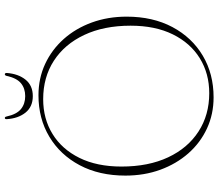

<svg xmlns="http://www.w3.org/2000/svg" viewBox="-75 -817 906 796"><g transform="rotate(-90 378.0 -419.0)"><path d="M381 -712.5Q451.5 -712.5 511 -684.8Q570.5 -657 614.5 -607.5Q658.5 -558 682.8 -491.2Q707 -424.5 707 -347Q707 -238.5 663.8 -157.2Q620.5 -76 545 -31.2Q469.5 13.5 372.5 13.5Q302.5 13.5 243.2 -14Q184 -41.5 140.2 -91.2Q96.5 -141 72.2 -207.5Q48 -274 48 -352Q48 -460.5 91 -541.5Q134 -622.5 209.2 -667.5Q284.5 -712.5 381 -712.5ZM669.5 -330.5Q669.5 -441.5 631 -523Q592.5 -604.5 524 -648.8Q455.5 -693 365 -693Q283.5 -693 220.5 -654.2Q157.5 -615.5 121.5 -542.8Q85.5 -470 85.5 -368.5Q85.5 -256.5 123.8 -175Q162 -93.5 230.8 -49Q299.5 -4.5 389.5 -4.5Q471 -4.5 534.2 -43.5Q597.5 -82.5 633.5 -155.5Q669.5 -228.5 669.5 -330.5ZM377.5 -767.5Q409.5 -767.5 431 -785.2Q452.5 -803 461.5 -845Q463.5 -852 468 -852Q473.5 -852 473.5 -844Q470 -796.5 445.8 -766.2Q421.5 -736 377.5 -736Q333.5 -736 309.2 -766.2Q285 -796.5 282 -844Q281.5 -852 287 -852Q291.5 -852 293 -845Q302 -803 323.8 -785.2Q345.5 -767.5 377.5 -767.5Z"/></g></svg>

Font: Fraunces 72pt Thin
Style: Regular
Weight: 100
Version: Version 1.000;[b76b70a41]